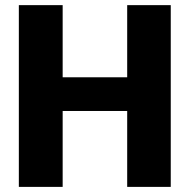

<svg xmlns="http://www.w3.org/2000/svg" viewBox="-20 -731 743 751"><path d="M647.9 0H477.5V-296.9H225.1V0H53.7V-710.9H225.1V-428.7H477.5V-710.9H647.9Z"/></svg>

Font: Vazir Black UI
Style: Black-UI
Weight: 900
Designer: Saber Rastikerdar
Foundry: Saber Rastikerdar
Version: Version 30.1.0